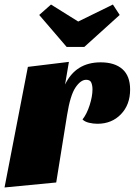

<svg xmlns="http://www.w3.org/2000/svg" viewBox="-31 -805 594 847"><path d="M-11 22 92 -510 273 -532 256 -432Q303 -530 413 -530Q475 -530 509 -500Q543 -470 543 -410Q543 -343 502.5 -301Q462 -259 399 -259Q380 -259 361.5 -263.5Q343 -268 333 -278Q352 -302 364.5 -341Q377 -380 377 -411Q377 -427 372 -440Q367 -453 349 -453Q325 -453 302 -419Q279 -385 265 -298L217 0ZM263 -598 142 -739 194 -785 314 -710 467 -785 497 -739 341 -598Z"/></svg>

Font: Sansita Swashed Black
Style: Regular
Weight: 900
Designer: Pablo Cosgaya
Foundry: Omnibus-Type
Version: Version 1.003; ttfautohint (v1.8.3)